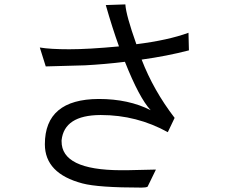

<svg xmlns="http://www.w3.org/2000/svg" viewBox="-20 -845 1040 873"><path d="M461 -822Q491 -717 521 -634Q382 -621 295 -621Q208 -621 161 -629L188 -543L367 -548Q459 -553 548 -564Q613 -400 665 -344Q565 -395 429 -395Q184 -394 184 -189Q184 -56 355 -11Q426 8 624 8Q643 8 651 4L689 -74L556 -71H529Q259 -72 260 -203V-207Q272 -321 436 -322H439Q602 -322 743 -244L774 -309Q678 -434 624 -574Q739 -590 839 -616L837 -696Q744 -662 600 -644Q553 -776 550 -825Z"/></svg>

Font: Sawarabi Gothic
Style: Regular
Weight: 400
Designer: mshio (mshio@users.sourceforge.jp)
Version: Version 20141215